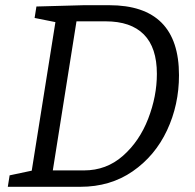

<svg xmlns="http://www.w3.org/2000/svg" viewBox="-20 -718 750 738"><path d="M400 -698Q668 -698 668 -429Q668 -315 622 -217Q576 -119 490 -59.5Q404 0 289 0H10L17 -44L102 -62L193 -633L113 -649L120 -693L302 -698ZM303 -63Q389 -63 452.5 -119Q516 -175 549.5 -261.5Q583 -348 583 -434Q583 -535 533 -585.5Q483 -636 386 -636H274L183 -63Z"/></svg>

Font: Bitter Pro
Style: Italic
Weight: 400
Italic angle: -9°
Designer: Sol Matas, and Bitter project Authors
Foundry: Sol Matas
Version: Version 1.010